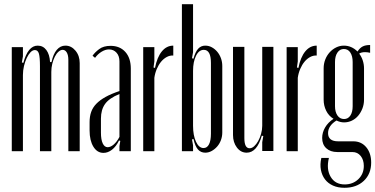

<svg xmlns="http://www.w3.org/2000/svg" viewBox="-20 -719 1785 913"><path d="M225 -424Q233 -462 250 -482Q267 -502 291 -502Q319 -502 339 -478Q359 -454 359 -419V0H305V-434Q305 -457 297.5 -469.5Q290 -482 278 -482Q268 -482 258 -473Q248 -464 240.5 -449Q233 -434 228.5 -415.5Q224 -397 224 -377V0H170V-404Q170 -447 165 -464Q160 -481 146 -481Q135 -481 125 -470.5Q115 -460 107 -443Q99 -426 94 -405Q89 -384 89 -362V0H36V-495H89V-451L84 -422L91 -420Q113 -502 159 -502Q185 -502 200.5 -481Q216 -460 218 -424Z M406 -138Q406 -165 413.5 -186.5Q421 -208 438 -225.5Q455 -243 482 -258Q509 -273 548 -286V-427Q548 -453 534 -468.5Q520 -484 498 -484Q481 -484 463 -473Q445 -462 432 -444L420 -454Q431 -470 451.5 -485.5Q472 -501 506 -501Q550 -501 576 -472Q602 -443 602 -393V0H548V-24L552 -49L546 -51Q532 -22 512.5 -7Q493 8 472 8Q442 8 424 -21.5Q406 -51 406 -99ZM492 -19Q506 -19 521 -32Q536 -45 548 -68V-272Q499 -252 479.5 -224.5Q460 -197 460 -155V-88Q460 -55 468.5 -37Q477 -19 492 -19Z M714 -495V-427L710 -398L717 -396Q727 -447 749.5 -474.5Q772 -502 804 -502V-455Q788 -456 773 -448Q758 -440 746 -425.5Q734 -411 725.5 -391Q717 -371 714 -349V0H661V-495Z M898 0H845V-699H898V-471L893 -442L900 -440Q909 -473 922.5 -487.5Q936 -502 956 -502Q973 -502 987.5 -494Q1002 -486 1013 -473Q1024 -460 1030.5 -442.5Q1037 -425 1037 -405V-89Q1037 -70 1030.5 -52.5Q1024 -35 1012.5 -22Q1001 -9 986.5 -1Q972 7 956 7Q935 7 921.5 -8Q908 -23 900 -58L893 -56L898 -28ZM898 -121Q898 -75 912 -45Q926 -15 948 -15Q965 -15 974 -33Q983 -51 983 -83V-420Q983 -482 949 -482Q926 -482 912 -453.5Q898 -425 898 -382Z M1225 -74Q1202 7 1153 7Q1125 7 1106.5 -17.5Q1088 -42 1088 -77V-496H1142V-62Q1142 -14 1167 -14Q1178 -14 1188.5 -23.5Q1199 -33 1207.5 -48Q1216 -63 1221.5 -82.5Q1227 -102 1227 -121V-496H1280V-1H1227V-43L1232 -72Z M1396 -495V-427L1392 -398L1399 -396Q1409 -447 1431.5 -474.5Q1454 -502 1486 -502V-455Q1470 -456 1455 -448Q1440 -440 1428 -425.5Q1416 -411 1407.5 -391Q1399 -371 1396 -349V0H1343V-495Z M1618 174Q1587 174 1563.5 163.5Q1540 153 1525.5 134Q1511 115 1506 89Q1501 63 1508 32H1544Q1531 86 1552.5 122Q1574 158 1619 158Q1658 158 1684 133Q1710 108 1710 70Q1710 41 1695 22.5Q1680 4 1656 4H1584Q1551 4 1531.5 -14Q1512 -32 1512 -63Q1512 -89 1526 -113Q1540 -137 1566 -154Q1543 -168 1531 -192.5Q1519 -217 1519 -245V-394Q1519 -416 1526.5 -435.5Q1534 -455 1547.5 -470Q1561 -485 1578.5 -493.5Q1596 -502 1615 -502Q1652 -502 1680 -474Q1691 -491 1704.5 -498Q1718 -505 1740 -505V-468Q1727 -471 1716 -471Q1698 -471 1688 -464Q1699 -450 1705 -431.5Q1711 -413 1711 -394V-245Q1711 -223 1703.5 -203.5Q1696 -184 1683.5 -169Q1671 -154 1653.5 -145.5Q1636 -137 1616 -137Q1598 -137 1580 -146Q1540 -121 1540 -86Q1540 -47 1588 -47H1660Q1698 -47 1721.5 -19Q1745 9 1745 54Q1745 108 1710 141Q1675 174 1618 174ZM1573 -214Q1573 -187 1584.5 -170Q1596 -153 1616 -153Q1635 -153 1646 -169.5Q1657 -186 1657 -214V-424Q1657 -452 1646 -469Q1635 -486 1615 -486Q1596 -486 1584.5 -469Q1573 -452 1573 -424Z"/></svg>

Font: Moniqa Cond Heading
Style: Regular
Weight: 400
Width: 3
Designer: Rajesh Rajput
Foundry: Rajesh Rajput
Version: Version 1.000